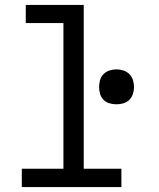

<svg xmlns="http://www.w3.org/2000/svg" viewBox="-20 -755 640 775"><path d="M68 0V-74H236V-662H84V-735H318V-74H470V0ZM450 -334Q436 -334 422 -338Q408 -342 398 -352Q388 -362 384 -376Q380 -390 380 -404Q380 -418 384 -432Q388 -446 398 -456Q408 -466 422 -470.5Q436 -475 450 -475Q464 -475 478 -470.5Q492 -466 502 -456Q512 -446 516.5 -432Q521 -418 521 -404Q521 -390 516.5 -376Q512 -362 502 -352Q492 -342 478 -338Q464 -334 450 -334Z"/></svg>

Font: R Plex Mono
Style: Regular
Weight: 400
Monospace: yes
Designer: Belleve Invis
Foundry: Belleve Invis
Version: Version 31.8.0